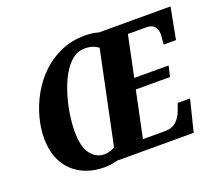

<svg xmlns="http://www.w3.org/2000/svg" viewBox="-122 -898 1234 1082"><g transform="rotate(-20 495.5 -357.0)"><path d="M331 11Q256 11 196 -20Q136 -51 101.5 -111.5Q67 -172 67 -260Q67 -318 84 -382Q101 -446 134.5 -507Q168 -568 218 -617Q268 -666 334 -695.5Q400 -725 482 -725Q501 -725 522 -722.5Q543 -720 562 -714H991L955 -525H881Q881 -529 882.5 -542.5Q884 -556 885 -569Q886 -582 886 -585Q886 -612 871.5 -631Q857 -650 821 -650H712L661 -405H867L852 -341H647L589 -64H721Q765 -64 790.5 -88.5Q816 -113 827 -146L843 -189H917L870 0H411Q391 5 372.5 8Q354 11 331 11ZM356 -58Q372 -58 387 -62Q402 -66 420 -76L536 -632Q520 -644 500 -650.5Q480 -657 456 -657Q412 -657 378 -628.5Q344 -600 318.5 -553Q293 -506 276 -450Q259 -394 250.5 -338Q242 -282 242 -236Q242 -143 275 -100.5Q308 -58 356 -58Z"/></g></svg>

Font: Noto Serif SemiCondensed ExtraBold
Style: Italic
Weight: 800
Width: 4
Italic angle: -12°
Designer: Monotype Design Team
Foundry: Monotype Imaging Inc.
Version: Version 2.014; ttfautohint (v1.8.4.7-5d5b)